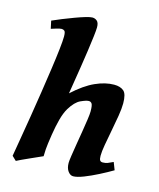

<svg xmlns="http://www.w3.org/2000/svg" viewBox="-114 -823 764 924"><g transform="rotate(15 268.0 -361.0)"><path d="M524.4 -59.6Q494.6 -42 458.7 -23.7Q422.9 -5.4 390.4 7.3Q357.9 20 338.4 20Q324.2 20 312.7 4.6Q301.3 -10.7 301.3 -37.1Q301.3 -47.4 305.2 -73.2Q309.1 -99.1 314.7 -132.8Q320.3 -166.5 325.9 -200.4Q331.5 -234.4 335.4 -262Q339.4 -289.6 339.4 -302.7Q339.4 -332.5 334 -341.1Q328.6 -349.6 318.4 -349.6Q306.2 -349.6 279.3 -337.4Q252.4 -325.2 227.5 -284.2Q213.9 -261.2 204.3 -225.8Q194.8 -190.4 188 -147Q179.7 -93.3 178.2 -71.8Q176.8 -50.3 176.8 -36.6Q170.4 -33.7 152.8 -25.9Q135.3 -18.1 114.5 -8.8Q93.8 0.5 76.4 8.5Q59.1 16.6 53.2 20L32.2 0Q38.1 -35.2 47.1 -88.1Q56.2 -141.1 66.4 -203.6Q76.7 -266.1 86.4 -330.3Q96.2 -394.5 104.5 -452.4Q112.8 -510.3 117.7 -554Q122.6 -597.7 122.6 -618.2Q122.6 -640.6 116.7 -645.8Q110.8 -650.9 102.5 -650.9Q94.7 -650.9 77.4 -645.8Q60.1 -640.6 51.3 -637.7L43 -676.3Q63.5 -685.5 91.3 -696.8Q119.1 -708 147.5 -718.5Q175.8 -729 198.2 -735.6Q220.7 -742.2 231 -742.2Q244.6 -742.2 254.6 -733.4Q264.6 -724.6 264.6 -702.1Q264.6 -688 260.7 -656Q256.8 -624 251 -582.5Q245.1 -541 238.3 -497.8Q231.4 -454.6 225.6 -418.2Q219.7 -381.8 216.3 -360.4Q273.4 -412.6 323 -434.8Q372.6 -457 416 -457Q446.8 -457 463.9 -442.6Q481 -428.2 481 -380.9Q481 -355.5 474.9 -318.1Q468.8 -280.8 460.9 -240.5Q453.1 -200.2 447 -165.3Q440.9 -130.4 440.9 -109.9Q440.9 -93.3 445.1 -87.2Q449.2 -81.1 458.5 -81.1Q472.2 -81.1 483.2 -85.2Q494.1 -89.4 509.8 -97.2Z"/></g></svg>

Font: Gentium Book Plus
Style: Bold Italic
Weight: 700
Italic angle: -8°
Designer: Victor Gaultney, Annie Olsen, Iska Routamaa, Becca Hirsbrunner
Foundry: SIL International
Version: Version 6.101